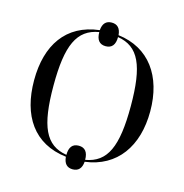

<svg xmlns="http://www.w3.org/2000/svg" viewBox="-121 -891 1023 1068"><g transform="rotate(15 391.0 -357.5)"><path d="M392 65C425 65 443 45 446 7C627 -16 726 -156 726 -358C726 -561 626 -700 446 -722C443 -760 425 -780 392 -780C359 -780 341 -760 338 -722C149 -700 57 -561 57 -359C57 -155 149 -15 338 7C341 45 359 65 392 65ZM338 -4C214 -24 169 -124 169 -358C169 -590 214 -690 338 -711C338 -667 356 -644 392 -644C428 -644 446 -667 446 -711C569 -691 614 -591 614 -358C614 -124 569 -25 446 -4C446 -48 428 -71 392 -71C356 -71 338 -48 338 -4Z"/></g></svg>

Font: Noto Serif Display
Style: Regular
Weight: 400
Designer: Monotype Design Team
Foundry: Monotype Imaging Inc.
Version: Version 2.009